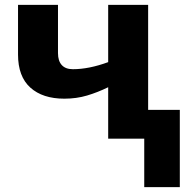

<svg xmlns="http://www.w3.org/2000/svg" viewBox="-20 -569 771 788"><path d="M588 -118H718V199H572V0H424V-211Q381 -190 337.5 -177Q294 -164 244 -164Q155 -164 104.5 -209.5Q54 -255 54 -345V-549H218V-351Q218 -319 233.5 -302Q249 -285 279 -285Q345 -285 424 -314V-549H588Z"/></svg>

Font: Noto Sans UI ExtraBold
Style: Regular
Weight: 800
Designer: Monotype Design Team
Foundry: Monotype Imaging Inc.
Version: Version 1.001